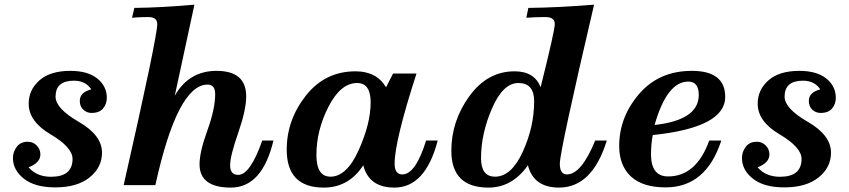

<svg xmlns="http://www.w3.org/2000/svg" viewBox="-20 -810 3715 840"><path d="M221.7 9.8Q132.8 9.8 84.7 -28.1Q36.6 -65.9 36.6 -118.7Q36.6 -146 53.5 -168Q70.3 -189.9 101.6 -189.9Q124.5 -189.9 140.6 -173.6Q156.7 -157.2 156.7 -134.3Q156.7 -97.7 105 -78.1Q140.6 -36.6 203.1 -36.6Q297.4 -36.6 297.4 -114.7Q297.4 -165.5 201.4 -222.2Q105.5 -278.8 105.5 -356Q105.5 -417 152.6 -458.5Q199.7 -500 287.6 -500Q363.8 -500 405.5 -466.6Q447.3 -433.1 447.3 -381.8Q447.3 -355.5 431.2 -335.7Q415 -315.9 380.4 -315.9Q359.9 -315.9 344.5 -330.1Q329.1 -344.2 329.1 -368.7Q329.1 -406.2 379.4 -418.9Q354.5 -457 303.2 -457Q223.1 -457 223.1 -387.2Q223.1 -335.4 324.7 -276.9Q426.3 -218.3 426.3 -142.1Q426.3 -77.6 372.1 -33.9Q317.9 9.8 221.7 9.8Z M989.7 10.7Q921.4 10.7 887.2 -14.9Q853 -40.5 853 -91.3Q853 -145 887.2 -239.3Q921.4 -333.5 921.4 -398.4Q921.4 -439.9 888.2 -439.9Q756.3 -439.9 659.7 0H521Q668 -647.9 668 -704.6Q668 -735.4 628.9 -735.4Q589.8 -735.4 557.6 -732.4L567.9 -775.4Q689.5 -776.9 830.6 -789.6L744.6 -391.1Q806.2 -500 927.7 -500Q1057.1 -500 1057.1 -388.2Q1057.1 -329.1 1022 -228.3Q986.8 -127.4 986.8 -86.9Q986.8 -44.9 1022 -44.9Q1074.7 -44.9 1127.4 -195.3H1176.3Q1127.4 10.7 989.7 10.7Z M1802.2 -488.3Q1706.5 -192.9 1706.5 -93.8Q1706.5 -46.9 1740.2 -46.9Q1798.3 -46.9 1844.2 -195.3H1895Q1841.3 10.7 1705.6 10.7Q1594.2 10.7 1569.3 -86.9Q1505.9 10.7 1396.5 10.7Q1234.4 10.7 1234.4 -155.3Q1234.4 -285.2 1318.1 -391.6Q1401.9 -498 1535.6 -498Q1627.4 -498 1668.9 -428.2L1699.7 -488.3ZM1425.8 -37.1Q1497.1 -37.1 1549.3 -153.3Q1601.6 -269.5 1601.6 -362.3Q1601.6 -446.8 1542.5 -446.8Q1470.2 -446.8 1417.2 -343.3Q1364.3 -239.7 1364.3 -132.3Q1364.3 -37.1 1425.8 -37.1Z M2425.8 10.7Q2314.5 10.7 2289.6 -86.9Q2221.2 10.7 2116.7 10.7Q1954.6 10.7 1954.6 -150.4Q1954.6 -280.3 2033.4 -389.2Q2112.3 -498 2231.4 -498Q2318.4 -498 2345.2 -428.2Q2407.2 -676.3 2407.2 -704.6Q2407.2 -735.4 2366.2 -735.4Q2325.2 -735.4 2282.7 -732.4L2291.5 -775.4Q2424.8 -776.9 2579.1 -789.6Q2429.2 -148.9 2429.2 -93.8Q2429.2 -46.9 2460.4 -46.9Q2523.4 -46.9 2584 -195.3H2634.8Q2571.3 10.7 2425.8 10.7ZM2146 -37.1Q2217.3 -37.1 2267.1 -146Q2316.9 -254.9 2316.9 -367.2Q2316.9 -446.8 2248 -446.8Q2180.7 -446.8 2132.6 -335.9Q2084.5 -225.1 2084.5 -117.7Q2084.5 -37.1 2146 -37.1Z M2892.1 9.8Q2791.5 9.8 2740.2 -38.1Q2689 -85.9 2689 -171.4Q2689 -297.4 2775.9 -398.7Q2862.8 -500 3006.8 -500Q3152.8 -500 3152.8 -386.2Q3152.8 -252 2835.9 -219.2Q2828.1 -181.2 2828.1 -130.4Q2830.1 -38.1 2902.8 -38.1Q3026.4 -38.1 3083 -195.3H3135.7Q3069.3 9.8 2892.1 9.8ZM2843.8 -263.2Q3037.1 -284.7 3037.1 -394.5Q3037.1 -453.1 2991.2 -453.1Q2897.9 -453.1 2843.8 -263.2Z M3411.1 9.8Q3322.3 9.8 3274.2 -28.1Q3226.1 -65.9 3226.1 -118.7Q3226.1 -146 3242.9 -168Q3259.8 -189.9 3291 -189.9Q3314 -189.9 3330.1 -173.6Q3346.2 -157.2 3346.2 -134.3Q3346.2 -97.7 3294.4 -78.1Q3330.1 -36.6 3392.6 -36.6Q3486.8 -36.6 3486.8 -114.7Q3486.8 -165.5 3390.9 -222.2Q3294.9 -278.8 3294.9 -356Q3294.9 -417 3342 -458.5Q3389.2 -500 3477.1 -500Q3553.2 -500 3595 -466.6Q3636.7 -433.1 3636.7 -381.8Q3636.7 -355.5 3620.6 -335.7Q3604.5 -315.9 3569.8 -315.9Q3549.3 -315.9 3533.9 -330.1Q3518.6 -344.2 3518.6 -368.7Q3518.6 -406.2 3568.8 -418.9Q3543.9 -457 3492.7 -457Q3412.6 -457 3412.6 -387.2Q3412.6 -335.4 3514.2 -276.9Q3615.7 -218.3 3615.7 -142.1Q3615.7 -77.6 3561.5 -33.9Q3507.3 9.8 3411.1 9.8Z"/></svg>

Font: Munson
Style: Bold Italic
Weight: 700
Italic angle: -12°
Designer: Paul James MIller
Foundry: High-Logic / Made with FontCreator
Version: Version 2.10;May 5, 2019;FontCreator 11.5.0.2430 64-bit